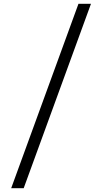

<svg xmlns="http://www.w3.org/2000/svg" viewBox="-20 -814 540 1013"><path d="M39 179H105L460 -794H394Z"/></svg>

Font: Noto Sans Mono CJK HK
Style: Regular
Weight: 400
Designer: Ryoko NISHIZUKA 西塚涼子 (kana, bopomofo & ideographs); Paul D. Hunt (Latin, Greek & Cyrillic); Sandoll Communications 산돌커뮤니
Foundry: Adobe
Version: Version 2.004;hotconv 1.0.118;makeotfexe 2.5.65603